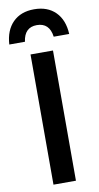

<svg xmlns="http://www.w3.org/2000/svg" viewBox="-138 -1065 570 1111"><g transform="rotate(-10 147.0 -509.5)"><path d="M82 -765H214V0H82ZM147 -1019Q226 -1019 272.5 -972.5Q319 -926 323 -843H232Q221 -926 147 -926Q74 -926 63 -843H-29Q-24 -926 22.5 -972.5Q69 -1019 147 -1019Z"/></g></svg>

Font: Application Semibold
Style: Regular
Weight: 600
Designer: Wei Huang
Foundry: Wei Huang
Version: Version 0.012